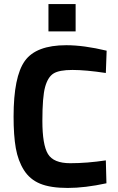

<svg xmlns="http://www.w3.org/2000/svg" viewBox="-20 -915 583 947"><path d="M505 -11Q399 12 314 12Q229 12 178 -9Q127 -30 98 -76Q69 -122 58 -184Q47 -246 47 -340Q47 -537 102.5 -614.5Q158 -692 307 -692Q393 -692 506 -665L502 -555Q403 -570 337.5 -570Q272 -570 244 -552.5Q216 -535 202.5 -486Q189 -437 189 -319Q189 -201 216.5 -155.5Q244 -110 326.5 -110Q409 -110 502 -124ZM219 -760V-895H353V-760Z"/></svg>

Font: Titillium Web[RUS by Daymarius]
Style: Bold
Weight: 700
Designer: Cyrillization by Daymarius
Foundry: Cyrillization by Daymarius
Version: Version 1.002 September 11, 2018